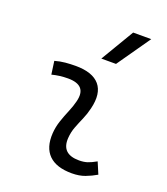

<svg xmlns="http://www.w3.org/2000/svg" viewBox="-146 -897 877 1008"><g transform="rotate(20 293.0 -392.5)"><path d="M479.5 -95.7 506.8 -31.2Q478 -14.2 446 -2.2Q414.1 9.8 372.6 9.8Q286.1 9.8 244.1 -31.7Q202.1 -73.2 207 -153.3Q209.5 -189.9 221.2 -224.6Q232.9 -259.3 246.8 -292Q260.7 -324.7 268.1 -355Q292.5 -451.7 184.6 -451.7Q138.2 -451.7 95.2 -440.4L85 -513.7Q113.8 -522 142.6 -524.7Q171.4 -527.3 200.2 -527.3Q294.9 -527.3 334.2 -481Q373.5 -434.6 351.6 -345.2Q343.3 -310.5 330.1 -280.5Q316.9 -250.5 305.7 -221.2Q294.4 -191.9 292 -157.7Q286.1 -66.9 385.3 -66.9Q411.6 -66.9 431.9 -73.5Q452.1 -80.1 479.5 -95.7ZM313 -609.4 423.3 -794.9H524.4L395 -609.4Z"/></g></svg>

Font: Cascadia Code NF SemiLight
Style: Italic
Weight: 350
Italic angle: -10°
Monospace: yes
Designer: Aaron Bell
Foundry: Saja Typeworks
Version: Version 2404.023; ttfautohint (v1.8.4)